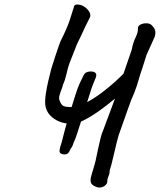

<svg xmlns="http://www.w3.org/2000/svg" viewBox="-20 -745 706 848"><path d="M262 -63Q244 -65 243 -75.5Q242 -86 252 -115Q256 -132 265.5 -167.5Q275 -203 288 -245.5Q301 -288 312.5 -324Q324 -360 332 -377Q343 -399 349.5 -413Q356 -427 375 -429Q393 -431 401.5 -423Q410 -415 400 -395Q397 -388 390 -370.5Q383 -353 378 -335Q377 -332 370.5 -311.5Q364 -291 355 -262.5Q346 -234 336.5 -204Q327 -174 319 -150Q311 -126 306 -117Q304 -111 301 -103Q298 -95 292 -88Q286 -73 279.5 -67.5Q273 -62 262 -63ZM404 80Q384 72 381 60Q378 48 384 28.5Q390 9 398 -19Q401 -28 405 -48.5Q409 -69 414.5 -93.5Q420 -118 425 -138Q430 -158 434 -165L485 -302L562 -526Q567 -555 579 -580Q591 -605 589 -620Q589 -631 601.5 -637Q614 -643 630 -642Q646 -641 654 -629Q663 -620 665.5 -609Q668 -598 663 -582L627 -502L610 -448Q600 -420 592 -391.5Q584 -363 573 -335Q560 -307 547 -269Q534 -231 513 -173Q505 -154 496 -118Q487 -82 479 -46.5Q471 -11 464 9Q465 20 459.5 32Q454 44 454 55Q455 63 447 71.5Q439 80 427 82.5Q415 85 404 80ZM300 -199Q253 -197 219 -220.5Q185 -244 180 -281Q178 -303 182.5 -332Q187 -361 193.5 -388.5Q200 -416 204 -431Q205 -437 211 -455.5Q217 -474 224.5 -497.5Q232 -521 238.5 -539Q245 -557 246 -560Q277 -622 288 -656Q299 -690 306 -713Q307 -725 321 -725Q338 -725 353 -715Q368 -705 375.5 -690.5Q383 -676 375 -664Q367 -649 357 -628Q347 -607 337.5 -586Q328 -565 320 -550L287 -466Q280 -447 273.5 -418Q267 -389 258 -371Q257 -363 251.5 -349.5Q246 -336 242.5 -322.5Q239 -309 244 -299Q251 -280 262.5 -276Q274 -272 294 -272Q322 -272 356.5 -289.5Q391 -307 426 -333Q461 -359 490.5 -386Q520 -413 537 -432L562 -384Q556 -374 534 -352Q512 -330 481 -304Q450 -278 416 -254Q382 -230 351.5 -214.5Q321 -199 300 -199Z"/></svg>

Font: Caveat Medium
Style: Regular
Weight: 500
Designer: Pablo Impallari
Foundry: Pablo Impallari
Version: Version 2.000